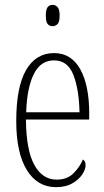

<svg xmlns="http://www.w3.org/2000/svg" viewBox="-20 -762 430 792"><path d="M211 10Q134 10 90.5 -61Q47 -132 47 -262Q47 -403 87.5 -473Q128 -543 203 -543Q274 -543 311 -476.5Q348 -410 348 -294V-269H87Q88 -143 121.5 -82Q155 -21 214 -21Q257 -21 283 -47Q309 -73 322 -104Q326 -102 329.5 -96.5Q333 -91 333 -80Q333 -63 319 -42Q305 -21 278 -5.5Q251 10 211 10ZM308 -299Q306 -394 282.5 -453.5Q259 -513 203 -513Q147 -513 119 -455.5Q91 -398 88 -299ZM197 -654Q184 -654 176.5 -663Q169 -672 169 -698Q169 -723 176.5 -732.5Q184 -742 197 -742Q209 -742 217.5 -732.5Q226 -723 226 -698Q226 -672 217.5 -663Q209 -654 197 -654Z"/></svg>

Font: Noto Serif Tamil ExtraCondensed ExtraLight
Style: Italic
Weight: 200
Width: 2
Italic angle: -12°
Designer: Indian Type Foundry, Tom Grace, and the Monotype Design Team
Foundry: Monotype Imaging Inc.
Version: Version 2.003; ttfautohint (v1.8.4.7-5d5b)